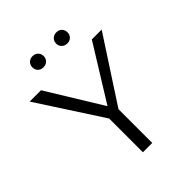

<svg xmlns="http://www.w3.org/2000/svg" viewBox="-229 -959 1090 1090"><g transform="rotate(-45 316.0 -414.5)"><path d="M278 -271 27 -658H118L321 -327L526 -658H605L353 -271V0H278ZM220 -829Q240 -829 253 -816.5Q266 -804 266 -784Q266 -765 253 -752.5Q240 -740 220 -740Q200 -740 187.5 -752.5Q175 -765 175 -784Q175 -804 188 -816.5Q201 -829 220 -829ZM412 -829Q432 -829 444.5 -816.5Q457 -804 457 -784Q457 -765 444.5 -752.5Q432 -740 412 -740Q392 -740 379 -752.5Q366 -765 366 -784Q366 -804 379 -816.5Q392 -829 412 -829Z"/></g></svg>

Font: QiushuiShotai Bright
Style: Regular
Weight: 400
Designer: Christian Thalmann (Catharsis Fonts)
Version: Version 1.250;